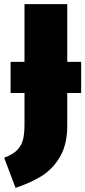

<svg xmlns="http://www.w3.org/2000/svg" viewBox="-40 -716 411 925"><path d="M351 -268H284V-111Q284 -20 249 39.5Q214 99 160.5 132Q107 165 35 189L-20 44Q23 28 44 5.5Q65 -17 71.5 -45.5Q78 -74 78 -118V-268H11V-418H78V-696H284V-418H351Z"/></svg>

Font: Fira Sans Black
Style: Regular
Weight: 900
Designer: Carrois Corporate & Edenspiekermann AG
Foundry: Carrois Corporate GbR & Edenspiekermann AG
Version: Version 4.203